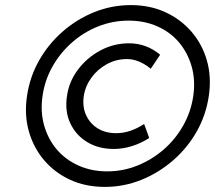

<svg xmlns="http://www.w3.org/2000/svg" viewBox="-20 -727 844 754"><path d="M392 7Q317 7 256.5 -20.5Q196 -48 154 -97Q112 -146 93.5 -210.5Q75 -275 86 -350Q97 -425 133.5 -489.5Q170 -554 226 -603Q282 -652 350.5 -679.5Q419 -707 494 -707Q568 -707 628.5 -679.5Q689 -652 731.5 -603Q774 -554 792.5 -489.5Q811 -425 800 -350Q789 -275 752.5 -210.5Q716 -146 659.5 -97Q603 -48 534.5 -20.5Q466 7 392 7ZM427 -142Q367 -142 322.5 -169Q278 -196 256 -243Q234 -290 243 -350Q251 -407 286.5 -454Q322 -501 374.5 -529Q427 -557 487 -557Q521 -557 552 -545.5Q583 -534 609 -512L572 -457Q559 -468 544 -476.5Q529 -485 512.5 -490Q496 -495 478 -495Q436 -495 399.5 -475Q363 -455 339 -422Q315 -389 309 -350Q303 -308 318 -275Q333 -242 363.5 -223Q394 -204 436 -204Q464 -204 491 -213Q518 -222 546 -240L566 -185Q533 -164 497.5 -153Q462 -142 427 -142ZM401 -54Q463 -54 520 -77Q577 -100 623 -140Q669 -180 699.5 -234Q730 -288 739 -350Q748 -413 732.5 -466.5Q717 -520 683 -560.5Q649 -601 598 -623.5Q547 -646 485 -646Q423 -646 366 -623.5Q309 -601 263 -560.5Q217 -520 186.5 -466.5Q156 -413 147 -350Q138 -288 153.5 -234Q169 -180 203 -140Q237 -100 288 -77Q339 -54 401 -54Z"/></svg>

Font: Lexend Light
Style: Italic
Weight: 300
Italic angle: -8.13011°
Designer: Bonnie Shaver-Troup, Thomas Jockin
Foundry: Lexend
Version: Version 1.007